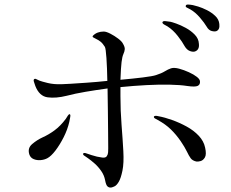

<svg xmlns="http://www.w3.org/2000/svg" viewBox="-20 -847 1040 864"><path d="M786 -538Q808 -532 830 -522Q852 -512 866 -501Q880 -490 880 -480Q881 -466 869.5 -460.5Q858 -455 823 -460Q792 -465 744 -466Q696 -467 639 -464Q582 -461 522 -455V-414Q522 -349 527 -285Q532 -221 535 -167Q538 -113 531 -79Q524 -45 514.5 -29Q505 -13 495.5 -8.5Q486 -4 480 -3Q471 -2 464 -8Q457 -14 453 -36Q449 -58 435.5 -77.5Q422 -97 405.5 -111.5Q389 -126 376 -135Q363 -144 360 -146Q353 -150 354 -155Q355 -160 365 -158Q368 -157 392 -149Q416 -141 440 -138Q455 -136 460.5 -144Q466 -152 466.5 -162Q467 -172 467 -180Q467 -206 466.5 -249.5Q466 -293 465.5 -345.5Q465 -398 464 -449Q413 -442 365.5 -434Q318 -426 280 -416Q232 -404 194.5 -409Q157 -414 139 -460Q135 -471 132.5 -479.5Q130 -488 134 -491Q138 -494 144 -490.5Q150 -487 158 -484Q168 -480 195 -473.5Q222 -467 256 -468Q266 -468 297.5 -470Q329 -472 372.5 -475Q416 -478 463 -483Q462 -542 459 -585.5Q456 -629 452 -636Q442 -652 432.5 -659.5Q423 -667 414 -671Q406 -675 400 -678.5Q394 -682 399 -687Q417 -705 447 -705Q458 -705 476.5 -695.5Q495 -686 511.5 -673.5Q528 -661 533 -651Q542 -636 541.5 -626Q541 -616 535 -603Q530 -592 527 -567.5Q524 -543 522 -488Q578 -493 622.5 -498.5Q667 -504 682 -509Q707 -517 721.5 -526Q736 -535 749.5 -539.5Q763 -544 786 -538ZM292 -299Q284 -264 266.5 -229.5Q249 -195 229.5 -169.5Q210 -144 193 -135Q180 -128 163 -126.5Q146 -125 131.5 -131Q117 -137 112 -152Q103 -180 124.5 -198.5Q146 -217 172 -229Q199 -241 225.5 -260.5Q252 -280 276 -312Q281 -320 285.5 -327Q290 -334 294 -333Q298 -331 296 -320.5Q294 -310 292 -299ZM864 -120Q846 -124 838 -135Q830 -146 821 -165Q812 -184 793 -212Q773 -241 749 -264.5Q725 -288 690 -307Q674 -315 673 -318Q672 -321 673 -323Q677 -328 693 -324Q721 -319 754.5 -307Q788 -295 820 -277.5Q852 -260 874.5 -236Q897 -212 903 -183Q910 -152 902 -138.5Q894 -125 882 -122Q870 -119 864 -120ZM747 -749Q753 -748 773 -741Q793 -734 816 -721.5Q839 -709 856.5 -691Q874 -673 875 -650Q878 -624 859 -616Q850 -612 835.5 -617Q821 -622 811 -639Q801 -658 780 -685Q759 -712 734 -728Q726 -732 718 -737Q710 -742 711 -747Q713 -753 724 -752Q735 -751 747 -749ZM848 -824Q854 -823 872 -817.5Q890 -812 911 -801.5Q932 -791 948.5 -775.5Q965 -760 967 -739Q970 -714 954 -707Q946 -704 932.5 -707.5Q919 -711 910 -727Q900 -744 879.5 -768Q859 -792 836 -805Q829 -809 821.5 -812.5Q814 -816 816 -821Q817 -827 827 -826.5Q837 -826 848 -824Z"/></svg>

Font: Shippori Mincho TTF
Style: Regular
Weight: 400
Version: Version 2.100